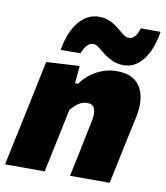

<svg xmlns="http://www.w3.org/2000/svg" viewBox="-89 -820 771 890"><g transform="rotate(10 297.0 -375.0)"><path d="M-5 0Q6 -52.5 16.5 -102.5Q27 -152.5 40.5 -214.5L51 -264.5Q62.5 -320.5 75 -379.2Q87.5 -438 100.5 -500.5L256.5 -509L249 -426.5H263.5Q292.5 -468 337.2 -491.8Q382 -515.5 431.5 -515.5Q511.5 -515.5 542.8 -462.5Q574 -409.5 556 -323Q551.5 -301.5 545.2 -272.5Q539 -243.5 532.5 -214.5Q519.5 -152 509 -102.2Q498.5 -52.5 487.5 0H300.5Q312 -52.5 322 -101Q332 -149.5 343 -204L356 -265.5Q363.5 -300.5 356.8 -323.5Q350 -346.5 321 -346.5Q298.5 -346.5 280.5 -333.8Q262.5 -321 245 -301L224.5 -204Q213 -149.5 202.8 -101Q192.5 -52.5 181.5 0ZM457.5 -548Q425.5 -548 401.8 -559Q378 -570 360 -584.2Q342 -598.5 328 -609.5Q314 -620.5 301.5 -620.5Q281.5 -620.5 268.8 -603Q256 -585.5 250 -567.5H156.5Q172 -655 211.5 -702.2Q251 -749.5 305.5 -749.5Q336.5 -749.5 359.2 -738.5Q382 -727.5 399.2 -713.2Q416.5 -699 430.5 -688Q444.5 -677 458 -677Q477 -677 488.8 -694.5Q500.5 -712 505 -730H598.5Q583.5 -642.5 546 -595.2Q508.5 -548 457.5 -548Z"/></g></svg>

Font: Commissioner ExtraBold
Style: Italic
Weight: 800
Italic angle: -12°
Designer: Kostas Bartsokas
Foundry: Kostas Bartsokas
Version: Version 1.000; ttfautohint (v1.8.3)